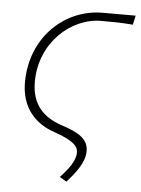

<svg xmlns="http://www.w3.org/2000/svg" viewBox="-50 -520 549 746"><g transform="rotate(5 224.5 -147.0)"><path d="M237 186C268 151 305 107 305 61C305 13 266 -9 199 -31C127 -55 81 -102 81 -190C81 -343 201 -449 319 -448C365 -448 395 -448 441 -444L449 -480H320C175 -480 43 -363 43 -184C43 -88 96 -28 173 -2C246 23 268 44 268 69C268 103 241 137 210 170Z"/></g></svg>

Font: Source Sans Pro Light
Style: Italic
Weight: 300
Italic angle: -11°
Designer: Paul D. Hunt
Foundry: Adobe Systems Incorporated
Version: Version 3.006;hotconv 1.0.111;makeotfexe 2.5.65597